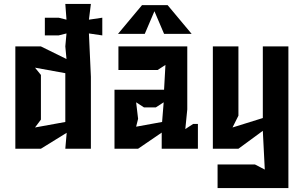

<svg xmlns="http://www.w3.org/2000/svg" viewBox="-20 -756 1544 976"><path d="M58 -520V0H188L319 -81L312 0H442V-366L432 -586L500 -576V-666L432 -656L442 -736H312L318 -656L278 -666H208V-576H278L318 -586L312 -520L318 -456L188 -520ZM158 -108 188 -148V-375L158 -412L312 -384V-136Z M562 0H682L802 -82V0H986V-126H962L922 -100L932 -200V-520H582V-400H781L821 -426L814 -300H562ZM580 -584H716L765 -699L814 -584H954L832 -730H702ZM672 -112 682 -152 672 -236 712 -210H772L812 -236L804 -136Z M1086 200H1446V-520H1316V-156L1162 -108L1192 -168V-520H1062V0H1192L1316 -91L1326 106L1276 80H1086Z"/></svg>

Font: Pescante Normal
Style: Regular
Weight: 400
Designer: Ariel Martín Pérez
Foundry: Tunera Type Foundry
Version: Version 1.000;FEAKit 1.0